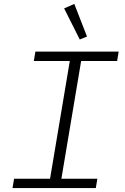

<svg xmlns="http://www.w3.org/2000/svg" viewBox="-20 -962 640 982"><path d="M44 0 52 -48H236L337 -650H153L161 -698H587L579 -650H395L294 -48H478L470 0ZM308 -919 360 -942 425 -775 388 -760Z"/></svg>

Font: IBM Plex Mono Light
Style: Italic
Weight: 300
Italic angle: -9°
Monospace: yes
Designer: Mike Abbink, Paul van der Laan, Pieter van Rosmalen
Foundry: Bold Monday
Version: Version 2.3